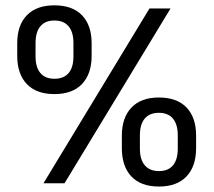

<svg xmlns="http://www.w3.org/2000/svg" viewBox="-20 -670 781 702"><path d="M139 0 526.5 -639H603.5L216 0ZM561 12Q495 12 460.2 -25Q425.5 -62 425.5 -128V-174Q425.5 -239.5 460.5 -276.5Q495.5 -313.5 561 -313.5Q627 -313.5 662 -277Q697 -240.5 697 -174V-128Q697 -62 662 -25Q627 12 561 12ZM561 -44.5Q595 -44.5 612.5 -65.5Q630 -86.5 630 -126.5V-175Q630 -215.5 612.2 -236.5Q594.5 -257.5 561 -257.5Q527 -257.5 509.2 -236.5Q491.5 -215.5 491.5 -175V-126.5Q491.5 -86.5 509.5 -65.5Q527.5 -44.5 561 -44.5ZM179 -326Q113 -326 78 -362.8Q43 -399.5 43 -465.5V-512Q43 -577.5 78 -614Q113 -650.5 179 -650.5Q245 -650.5 280 -614Q315 -577.5 315 -512V-465.5Q315 -400 280 -363Q245 -326 179 -326ZM179 -382Q213 -382 230.8 -402.8Q248.5 -423.5 248.5 -464V-513Q248.5 -552.5 230.8 -573.8Q213 -595 179 -595Q145 -595 127.5 -573.8Q110 -552.5 110 -513V-464Q110 -423.5 127.8 -402.8Q145.5 -382 179 -382Z"/></svg>

Font: Anek Odia
Style: Regular
Weight: 400
Designer: Yesha Goshar & Mahesh Sahu (Odia), Yesha Goshar (Latin)
Foundry: Ek Type
Version: Version 1.003